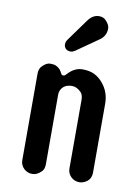

<svg xmlns="http://www.w3.org/2000/svg" viewBox="-89 -857 679 928"><g transform="rotate(10 250.0 -393.5)"><path d="M93.3 -6.8Q76.2 -23.9 76.2 -47.4V-471.7Q76.2 -495.6 88.9 -508.8Q109.4 -530.3 128.2 -530.3Q147 -530.3 156 -526.1Q165 -522 171.4 -516.6Q180.7 -508.8 184.3 -500.7Q188 -492.7 190.9 -488.8Q193.8 -484.9 200 -484.9Q206.1 -484.9 210 -489Q213.9 -493.2 222.7 -502Q252 -530.3 286.9 -530.3Q321.8 -530.3 345.2 -518.8Q368.7 -507.3 385.7 -487.3Q423.3 -444.8 423.3 -385.7V-47.4Q423.3 -10.3 388.7 4.9Q377.9 9.8 366 9.8Q354 9.8 343.3 5.4Q332.5 1 324.7 -6.8Q307.6 -23.9 307.6 -47.4V-384.3Q307.6 -408.2 295.9 -420.9Q274.9 -442.4 251 -442.4Q211.9 -442.4 196.8 -412.1Q191.9 -402.3 191.9 -390.1V-47.4Q191.9 -23.4 179.4 -11.5Q167 0.5 156.5 5.1Q146 9.8 134 9.8Q122.1 9.8 111.6 5.4Q101.1 1 93.3 -6.8ZM267.1 -765.1Q290.5 -797.4 321.3 -797.4Q341.8 -797.4 354 -785.2Q374.5 -764.6 374.5 -746.1Q374.5 -709 343.8 -688L236.3 -612.8Q224.6 -605 215.3 -605Q198.7 -605 190.4 -613.8Q182.1 -622.6 182.1 -635Q182.1 -647.5 190.4 -658.7Z"/></g></svg>

Font: Supermercado
Style: Regular
Weight: 400
Designer: James Grieshaber
Foundry: James Grieshaber
Version: Version 1.002